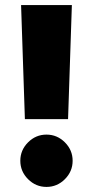

<svg xmlns="http://www.w3.org/2000/svg" viewBox="-20 -720 366 756"><path d="M78 -251 63 -700H263L248 -251ZM163 16Q121 16 90.5 -14.5Q60 -45 60 -87Q60 -129 90.5 -159.5Q121 -190 163 -190Q205 -190 235.5 -159.5Q266 -129 266 -87Q266 -45 235.5 -14.5Q205 16 163 16Z"/></svg>

Font: Figtree Light Black
Style: Regular
Weight: 900
Version: Version 2.000